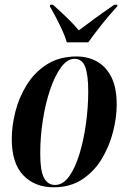

<svg xmlns="http://www.w3.org/2000/svg" viewBox="-20 -786 545 816"><path d="M208 10Q128 10 79 -41Q30 -92 30 -195Q30 -251 45.5 -312Q61 -373 94.5 -426.5Q128 -480 180.5 -513Q233 -546 306 -546Q353 -546 391.5 -525Q430 -504 453 -459Q476 -414 476 -341Q476 -287 460.5 -226Q445 -165 413 -111.5Q381 -58 330 -24Q279 10 208 10ZM214 0Q248 0 274 -36.5Q300 -73 318 -132.5Q336 -192 345.5 -261.5Q355 -331 355 -398Q355 -468 342 -502Q329 -536 297 -536Q266 -536 239.5 -500Q213 -464 193 -405Q173 -346 162 -275Q151 -204 151 -133Q151 -60 167 -30Q183 0 214 0ZM264 -606Q257 -631 243.5 -660Q230 -689 216 -715.5Q202 -742 192 -759L193 -766H205Q244 -731 270 -705.5Q296 -680 315 -657Q342 -677 379 -704.5Q416 -732 466 -766H479L478 -759Q440 -717 410.5 -679.5Q381 -642 355 -606Z"/></svg>

Font: Noto Serif Display ExtraCondensed
Style: Bold Italic
Weight: 700
Width: 2
Italic angle: -12°
Designer: Monotype Design Team
Foundry: Monotype Imaging Inc.
Version: Version 2.009